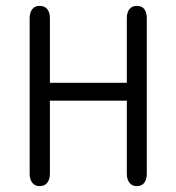

<svg xmlns="http://www.w3.org/2000/svg" viewBox="-20 -625 601 654"><path d="M150 -343V-563Q150 -583 141 -594Q132 -605 115 -605Q99 -605 90 -594Q81 -583 81 -563V-33Q81 -14 90 -2.5Q99 9 115 9Q132 9 141 -2.5Q150 -14 150 -33V-282H412V-33Q412 -14 421 -2.5Q430 9 446 9Q463 9 471.5 -2.5Q480 -14 480 -33V-563Q480 -583 471.5 -594Q463 -605 446 -605Q430 -605 421 -594Q412 -583 412 -563V-343Z"/></svg>

Font: Beiruti
Style: Regular
Weight: 400
Designer: Arlette Boutros
Foundry: Boutros
Version: Version 1.41